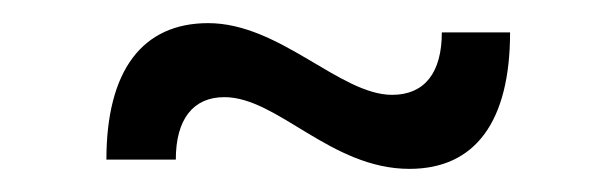

<svg xmlns="http://www.w3.org/2000/svg" viewBox="-20 -402 532 166"><path d="M421 -374H362C362 -339 347 -320 319 -320C274 -320 222 -382 160 -382C103 -382 72 -341 72 -264H132C132 -299 147 -318 174 -318C220 -318 266 -256 334 -256C391 -256 421 -297 421 -374Z"/></svg>

Font: Juman Normal
Style: Regular
Weight: 300
Designer: Bandar Raffah (Arabic) Julieta Ulanovsky (Latin)
Foundry: Caramella
Version: Version 5.022;PS 005.022;hotconv 1.0.88;makeotf.lib2.5.64775